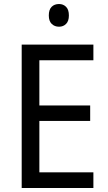

<svg xmlns="http://www.w3.org/2000/svg" viewBox="-20 -936 540 956"><path d="M445 0H88V-714H445V-636H176V-411H429V-334H176V-78H445ZM274 -916Q295 -916 309 -902Q323 -888 323 -859Q323 -831 309 -817Q295 -803 274 -803Q252 -803 237.5 -817Q223 -831 223 -859Q223 -888 237 -902Q251 -916 274 -916Z"/></svg>

Font: Noto Sans Hebrew SemiCondensed
Style: Regular
Weight: 400
Width: 4
Designer: Monotype Design Team
Foundry: Monotype Imaging Inc.
Version: Version 2.004; ttfautohint (v1.8.4.7-5d5b)